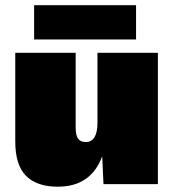

<svg xmlns="http://www.w3.org/2000/svg" viewBox="-20 -701 660 731"><path d="M498 -681.2V-550.8H109.9V-681.2ZM200.2 9.8Q120.1 9.8 79.1 -31.5Q38.1 -72.8 38.1 -162.1V-500H268.1V-214.8Q268.1 -186 277.3 -173.1Q286.6 -160.2 306.2 -160.2Q351.1 -160.2 351.1 -234.9V-500H581.1V0H374L369.1 -106Q326.2 9.8 200.2 9.8Z"/></svg>

Font: Work Sans Black
Style: Regular
Weight: 900
Designer: Wei Huang
Foundry: Wei Huang
Version: Version 2.012